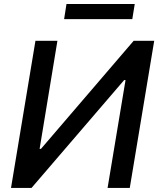

<svg xmlns="http://www.w3.org/2000/svg" viewBox="-20 -929 787 949"><path d="M155.2 -727.3 34.4 0H135.7L593.8 -533.4H600.5L511.7 0H621.4L742.2 -727.3H640.6L182.5 -193.2H175.8L263.8 -727.3ZM296.9 -834.5H633.9L646 -909.1H308.6Z"/></svg>

Font: Margiela Sans Medium
Style: Italic
Weight: 500
Italic angle: -9.39999°
Designer: Stefan Endress, Andreas Faust
Version: Version 1.100;FEAKit 1.0